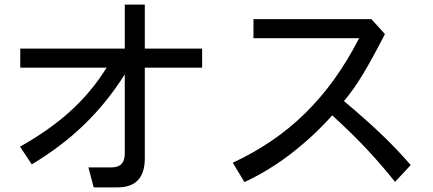

<svg xmlns="http://www.w3.org/2000/svg" viewBox="-20 -752 1880 834"><path d="M68 -541H522V-732H609V-541H858V-458H609V-64Q609 62 490 62H387L364 -25H466Q522 -25 522 -85V-429Q445 -307 346.5 -211.5Q248 -116 118 -38L67 -115Q194 -186 286 -269.5Q378 -353 443 -458H68Z M1081 -669H1593L1652 -604Q1601 -504 1558.5 -433Q1516 -362 1474 -313Q1571 -232 1640.5 -165Q1710 -98 1764 -35L1696 38Q1642 -30 1577 -100Q1512 -170 1423 -251Q1345 -163 1248 -87.5Q1151 -12 1042 39L991 -45Q1081 -87 1159 -140Q1237 -193 1304.5 -259Q1372 -325 1430.5 -406Q1489 -487 1540 -586H1081Z"/></svg>

Font: BM YEONSUNG
Style: Regular
Weight: 400
Designer: Bongjin Kim; Myungsoo Han; Jaehyun Keum; Jihee Min; Dokyung Lee; Chorong Kim; Jooyeon Kang; Sang-a Kim;
Foundry: Sandoll Communications Inc.
Version: Version 1.000;PS 1;hotconv 16.6.51;makeotf.lib2.5.65220